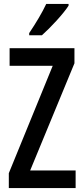

<svg xmlns="http://www.w3.org/2000/svg" viewBox="-20 -960 426 980"><path d="M330 -931V-940H216C195 -895 165 -845 129 -791V-780H194C237 -818 304 -890 330 -931ZM366 0V-90H134L360 -637V-714H29V-624H249L25 -76V0Z"/></svg>

Font: Noto Sans Bengali ExtraCondensed Medium
Style: Regular
Weight: 500
Width: 2
Designer: Joana Ranito - Universal Thirst; Jelle Bosma - Monotype Design Team
Foundry: Universal Thirst ehf.
Version: Version 3.000